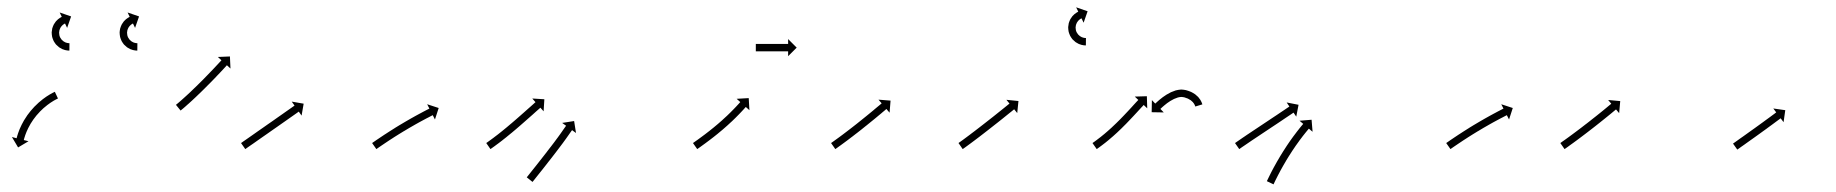

<svg xmlns="http://www.w3.org/2000/svg" viewBox="-20 -489 4972 520"><path d="M135.5 -221.6C136 -221.8 136.5 -222 137 -222.3L128.5 -240.4C128 -240.1 127.5 -239.9 126.9 -239.6C126.9 -239.6 126.9 -239.6 126.9 -239.6C126.9 -239.6 126.9 -239.6 126.9 -239.6C125.3 -238.8 123.8 -238.1 122.2 -237.3C122.2 -237.3 122.2 -237.3 122.2 -237.2C122.2 -237.2 122.1 -237.2 122.1 -237.2C119.7 -235.9 117.4 -234.6 115.1 -233.3C115.1 -233.3 115 -233.3 115 -233.3C114.9 -233.2 114.9 -233.2 114.9 -233.2C111.9 -231.4 108.9 -229.5 106 -227.6C106 -227.6 106 -227.6 105.9 -227.5C105.9 -227.5 105.8 -227.5 105.8 -227.5C102.4 -225.1 99 -222.7 95.7 -220.2C95.7 -220.2 95.6 -220.1 95.6 -220.1C95.5 -220.1 95.5 -220 95.5 -220C91.8 -217.1 88.2 -214.1 84.7 -211.1C84.7 -211.1 84.7 -211 84.6 -211C84.6 -211 84.5 -210.9 84.5 -210.9C80.8 -207.6 77.2 -204.1 73.7 -200.5C73.7 -200.5 73.7 -200.5 73.6 -200.5C73.6 -200.4 73.5 -200.4 73.5 -200.4C70 -196.6 66.5 -192.8 63.2 -188.8C63.2 -188.8 63.2 -188.8 63.1 -188.7C63.1 -188.7 63 -188.6 63 -188.6C59.8 -184.6 56.7 -180.5 53.6 -176.4C53.6 -176.4 53.6 -176.3 53.6 -176.2C53.5 -176.2 53.5 -176.1 53.5 -176.1C50.7 -172 48 -167.8 45.4 -163.6C45.4 -163.6 45.3 -163.5 45.3 -163.5C45.3 -163.4 45.2 -163.4 45.2 -163.4C42.9 -159.3 40.7 -155.3 38.6 -151.1C38.6 -151.1 38.5 -151.1 38.5 -151C38.5 -151 38.5 -150.9 38.5 -150.9C36.6 -147.2 34.9 -143.4 33.3 -139.6C33.3 -139.6 33.3 -139.5 33.2 -139.5C33.2 -139.4 33.2 -139.4 33.2 -139.4C31.9 -136.1 30.7 -132.8 29.5 -129.5C29.5 -129.5 29.5 -129.5 29.4 -129.4C29.4 -129.4 29.4 -129.3 29.4 -129.3C28.6 -126.8 27.7 -124.2 26.9 -121.6C26.9 -121.6 26.9 -121.6 26.9 -121.5C26.9 -121.5 26.9 -121.5 26.9 -121.5C26.4 -119.8 26 -118.1 25.5 -116.5C25.5 -116.5 25.5 -116.4 25.5 -116.4C25.5 -116.4 25.5 -116.4 25.5 -116.4C25.3 -115.8 25.2 -115.2 25 -114.6L12.3 -117.9L29 -89.7L57.2 -106.5L44.4 -109.7C44.6 -110.3 44.7 -110.8 44.9 -111.4C44.9 -111.4 44.9 -111.4 44.9 -111.4C44.8 -111.3 44.8 -111.3 44.8 -111.3C45.3 -112.9 45.7 -114.4 46.1 -116C46.1 -116 46.1 -115.9 46.1 -115.9C46.1 -115.9 46.1 -115.8 46.1 -115.8C46.8 -118.2 47.6 -120.6 48.4 -123C48.4 -123 48.4 -122.9 48.4 -122.9C48.3 -122.9 48.3 -122.8 48.3 -122.8C49.4 -125.9 50.6 -128.9 51.8 -131.9C51.8 -131.9 51.8 -131.9 51.7 -131.8C51.7 -131.8 51.7 -131.7 51.7 -131.7C53.2 -135.3 54.8 -138.8 56.5 -142.2C56.5 -142.2 56.4 -142.2 56.4 -142.1C56.4 -142.1 56.4 -142 56.4 -142C58.3 -145.9 60.4 -149.6 62.6 -153.4C62.6 -153.4 62.5 -153.3 62.5 -153.3C62.5 -153.2 62.4 -153.2 62.4 -153.2C64.8 -157.1 67.4 -161 70 -164.8C70 -164.8 69.9 -164.8 69.9 -164.7C69.9 -164.7 69.8 -164.6 69.8 -164.6C72.7 -168.5 75.6 -172.3 78.6 -176.1C78.6 -176.1 78.6 -176 78.5 -176C78.5 -175.9 78.4 -175.9 78.4 -175.9C81.6 -179.5 84.8 -183.1 88.1 -186.6C88.1 -186.6 88 -186.6 88 -186.5C87.9 -186.5 87.9 -186.5 87.9 -186.5C91.2 -189.8 94.6 -193 98 -196.2C98 -196.2 98 -196.1 97.9 -196.1C97.9 -196 97.8 -196 97.8 -196C101.1 -198.8 104.5 -201.6 107.9 -204.3C107.9 -204.3 107.8 -204.3 107.8 -204.3C107.7 -204.2 107.7 -204.2 107.7 -204.2C110.8 -206.5 113.9 -208.8 117.1 -211C117.1 -211 117.1 -211 117.1 -210.9C117 -210.9 117 -210.9 117 -210.9C119.7 -212.7 122.4 -214.4 125.2 -216.1C125.2 -216.1 125.2 -216 125.1 -216C125.1 -216 125 -216 125 -216C127.2 -217.2 129.3 -218.4 131.5 -219.6C131.5 -219.6 131.5 -219.5 131.4 -219.5C131.4 -219.5 131.4 -219.5 131.4 -219.5C132.8 -220.2 134.2 -220.9 135.6 -221.6C135.6 -221.6 135.6 -221.6 135.5 -221.6C135.5 -221.6 135.5 -221.6 135.5 -221.6Z M350.7 -352C351.1 -352 351.5 -352 351.9 -352L352.1 -372C351.7 -372 351.4 -372 351.1 -372C351.1 -372 351.1 -372 351.2 -372C351.2 -372 351.3 -372 351.3 -372C350.4 -372 349.5 -372.1 348.6 -372.2C348.6 -372.2 348.7 -372.2 348.8 -372.2C348.9 -372.2 349 -372.2 349 -372.2C347.6 -372.3 346.2 -372.6 344.9 -372.9C344.9 -372.9 345 -372.9 345.1 -372.8C345.3 -372.8 345.4 -372.8 345.4 -372.8C343.6 -373.3 341.9 -373.9 340.3 -374.5C340.3 -374.5 340.4 -374.5 340.6 -374.4C340.7 -374.4 340.8 -374.3 340.8 -374.3C338.9 -375.2 337.1 -376.3 335.3 -377.5C335.3 -377.5 335.4 -377.4 335.6 -377.3C335.7 -377.2 335.9 -377.1 335.9 -377.1C334 -378.5 332.2 -380.1 330.6 -381.9C330.6 -381.9 330.7 -381.7 330.9 -381.6C331 -381.4 331.1 -381.3 331.1 -381.3C329.5 -383.3 328.1 -385.4 326.9 -387.6C326.9 -387.6 326.9 -387.4 327 -387.2C327.1 -387 327.2 -386.9 327.2 -386.9C326.1 -389.2 325.2 -391.7 324.6 -394.3C324.6 -394.3 324.6 -394.1 324.7 -393.9C324.7 -393.7 324.8 -393.5 324.8 -393.5C324.3 -396 324 -398.6 324 -401.2C324 -401.2 324 -401 324 -400.8C324 -400.6 324 -400.4 324 -400.4C324.2 -402.9 324.5 -405.4 325.1 -407.9C325.1 -407.9 325.1 -407.7 325 -407.5C325 -407.3 324.9 -407.1 324.9 -407.1C325.6 -409.4 326.5 -411.6 327.6 -413.8C327.6 -413.8 327.5 -413.6 327.4 -413.5C327.3 -413.3 327.2 -413.1 327.2 -413.1C328.3 -415 329.5 -416.7 330.9 -418.4C330.9 -418.4 330.8 -418.3 330.7 -418.2C330.5 -418.1 330.4 -417.9 330.4 -417.9C331.7 -419.3 332.9 -420.5 334.3 -421.7C334.3 -421.7 334.2 -421.7 334.1 -421.6C334 -421.5 333.9 -421.4 333.9 -421.4C335 -422.3 336.1 -423.1 337.3 -423.9C337.3 -423.9 337.2 -423.8 337.1 -423.8C337 -423.7 337 -423.7 337 -423.7C337.7 -424.1 338.5 -424.6 339.3 -425C339.3 -425 339.3 -425 339.2 -424.9C339.2 -424.9 339.1 -424.9 339.1 -424.9C339.4 -425.1 339.8 -425.2 340.1 -425.4L345.8 -413.5L356.6 -444.5L325.6 -455.2L331.3 -443.4C331 -443.2 330.6 -443 330.2 -442.8C330.2 -442.8 330.2 -442.8 330.1 -442.8C330.1 -442.7 330 -442.7 330 -442.7C328.9 -442.1 327.8 -441.5 326.7 -440.8C326.7 -440.8 326.6 -440.8 326.5 -440.7C326.4 -440.7 326.4 -440.6 326.4 -440.6C324.7 -439.5 323.1 -438.4 321.5 -437.1C321.5 -437.1 321.4 -437 321.3 -437C321.2 -436.9 321.1 -436.8 321.1 -436.8C319.2 -435.1 317.4 -433.3 315.6 -431.4C315.6 -431.4 315.5 -431.2 315.4 -431.1C315.3 -431 315.2 -430.9 315.2 -430.9C313.3 -428.5 311.6 -426 310 -423.3C310 -423.3 309.9 -423.2 309.9 -423C309.8 -422.9 309.7 -422.7 309.7 -422.7C308.2 -419.7 306.9 -416.5 305.9 -413.2C305.9 -413.2 305.8 -413 305.7 -412.9C305.7 -412.7 305.6 -412.5 305.6 -412.5C304.8 -409 304.3 -405.4 304 -401.8C304 -401.8 304 -401.6 304 -401.4C304 -401.2 304 -401 304 -401C304.1 -397.3 304.4 -393.6 305.1 -389.9C305.1 -389.9 305.1 -389.7 305.2 -389.5C305.2 -389.3 305.2 -389.1 305.2 -389.1C306.2 -385.5 307.5 -381.9 309.1 -378.5C309.1 -378.5 309.1 -378.3 309.2 -378.2C309.3 -378 309.4 -377.8 309.4 -377.8C311.2 -374.6 313.3 -371.6 315.5 -368.7C315.5 -368.7 315.7 -368.6 315.8 -368.4C315.9 -368.3 316.1 -368.1 316.1 -368.1C318.4 -365.7 320.9 -363.4 323.6 -361.3C323.6 -361.3 323.8 -361.2 323.9 -361.1C324 -361 324.2 -360.8 324.2 -360.8C326.7 -359.2 329.4 -357.6 332.1 -356.3C332.1 -356.3 332.3 -356.2 332.4 -356.2C332.6 -356.1 332.7 -356 332.7 -356C335.1 -355.1 337.5 -354.2 340 -353.5C340 -353.5 340.1 -353.5 340.3 -353.4C340.4 -353.4 340.5 -353.4 340.5 -353.4C342.5 -353 344.4 -352.6 346.4 -352.3C346.4 -352.3 346.4 -352.3 346.5 -352.3C346.6 -352.3 346.7 -352.3 346.7 -352.3C348 -352.2 349.2 -352.1 350.5 -352C350.5 -352 350.5 -352 350.6 -352C350.6 -352 350.7 -352 350.7 -352ZM166.7 -352C167.1 -352 167.5 -352 167.9 -352L168.1 -372C167.7 -372 167.4 -372 167.1 -372C167.1 -372 167.1 -372 167.2 -372C167.2 -372 167.3 -372 167.3 -372C166.4 -372 165.5 -372.1 164.6 -372.2C164.6 -372.2 164.7 -372.2 164.8 -372.2C164.9 -372.2 165 -372.2 165 -372.2C163.6 -372.3 162.2 -372.6 160.9 -372.9C160.9 -372.9 161 -372.9 161.1 -372.8C161.3 -372.8 161.4 -372.8 161.4 -372.8C159.6 -373.3 157.9 -373.9 156.3 -374.5C156.3 -374.5 156.4 -374.5 156.6 -374.4C156.7 -374.4 156.8 -374.3 156.8 -374.3C154.9 -375.2 153.1 -376.3 151.3 -377.5C151.3 -377.5 151.4 -377.4 151.6 -377.3C151.7 -377.2 151.9 -377.1 151.9 -377.1C150 -378.5 148.2 -380.1 146.6 -381.9C146.6 -381.9 146.7 -381.7 146.9 -381.6C147 -381.4 147.1 -381.3 147.1 -381.3C145.5 -383.3 144.1 -385.4 142.9 -387.6C142.9 -387.6 142.9 -387.4 143 -387.2C143.1 -387 143.2 -386.9 143.2 -386.9C142.1 -389.2 141.2 -391.7 140.6 -394.3C140.6 -394.3 140.6 -394.1 140.7 -393.9C140.7 -393.7 140.8 -393.5 140.8 -393.5C140.3 -396 140 -398.6 140 -401.2C140 -401.2 140 -401 140 -400.8C140 -400.6 140 -400.4 140 -400.4C140.2 -402.9 140.5 -405.4 141.1 -407.9C141.1 -407.9 141.1 -407.7 141 -407.5C141 -407.3 140.9 -407.1 140.9 -407.1C141.6 -409.4 142.5 -411.6 143.6 -413.8C143.6 -413.8 143.5 -413.6 143.4 -413.5C143.3 -413.3 143.2 -413.1 143.2 -413.1C144.3 -415 145.5 -416.7 146.9 -418.4C146.9 -418.4 146.8 -418.3 146.7 -418.2C146.5 -418.1 146.4 -417.9 146.4 -417.9C147.7 -419.3 148.9 -420.5 150.3 -421.7C150.3 -421.7 150.2 -421.7 150.1 -421.6C150 -421.5 149.9 -421.4 149.9 -421.4C151 -422.3 152.1 -423.1 153.3 -423.9C153.3 -423.9 153.2 -423.8 153.1 -423.8C153 -423.7 153 -423.7 153 -423.7C153.7 -424.1 154.5 -424.6 155.3 -425C155.3 -425 155.3 -425 155.2 -424.9C155.2 -424.9 155.1 -424.9 155.1 -424.9C155.4 -425.1 155.8 -425.2 156.1 -425.4L161.8 -413.5L172.6 -444.5L141.6 -455.2L147.3 -443.4C147 -443.2 146.6 -443 146.2 -442.8C146.2 -442.8 146.2 -442.8 146.1 -442.8C146.1 -442.7 146 -442.7 146 -442.7C144.9 -442.1 143.8 -441.5 142.7 -440.8C142.7 -440.8 142.6 -440.8 142.5 -440.7C142.4 -440.7 142.4 -440.6 142.4 -440.6C140.7 -439.5 139.1 -438.4 137.5 -437.1C137.5 -437.1 137.4 -437 137.3 -437C137.2 -436.9 137.1 -436.8 137.1 -436.8C135.2 -435.1 133.4 -433.3 131.6 -431.4C131.6 -431.4 131.5 -431.2 131.4 -431.1C131.3 -431 131.2 -430.9 131.2 -430.9C129.3 -428.5 127.6 -426 126 -423.3C126 -423.3 125.9 -423.2 125.9 -423C125.8 -422.9 125.7 -422.7 125.7 -422.7C124.2 -419.7 122.9 -416.5 121.9 -413.2C121.9 -413.2 121.8 -413 121.7 -412.9C121.7 -412.7 121.6 -412.5 121.6 -412.5C120.8 -409 120.3 -405.4 120 -401.8C120 -401.8 120 -401.6 120 -401.4C120 -401.2 120 -401 120 -401C120.1 -397.3 120.4 -393.6 121.1 -389.9C121.1 -389.9 121.1 -389.7 121.2 -389.5C121.2 -389.3 121.2 -389.1 121.2 -389.1C122.2 -385.5 123.5 -381.9 125.1 -378.5C125.1 -378.5 125.1 -378.3 125.2 -378.2C125.3 -378 125.4 -377.8 125.4 -377.8C127.2 -374.6 129.3 -371.6 131.5 -368.7C131.5 -368.7 131.7 -368.6 131.8 -368.4C131.9 -368.3 132.1 -368.1 132.1 -368.1C134.4 -365.7 136.9 -363.4 139.6 -361.3C139.6 -361.3 139.8 -361.2 139.9 -361.1C140 -361 140.2 -360.8 140.2 -360.8C142.7 -359.2 145.4 -357.6 148.1 -356.3C148.1 -356.3 148.3 -356.2 148.4 -356.2C148.6 -356.1 148.7 -356 148.7 -356C151.1 -355.1 153.5 -354.2 156 -353.5C156 -353.5 156.1 -353.5 156.3 -353.4C156.4 -353.4 156.5 -353.4 156.5 -353.4C158.5 -353 160.4 -352.6 162.4 -352.3C162.4 -352.3 162.4 -352.3 162.5 -352.3C162.6 -352.3 162.7 -352.3 162.7 -352.3C164 -352.2 165.2 -352.1 166.5 -352C166.5 -352 166.5 -352 166.6 -352C166.6 -352 166.7 -352 166.7 -352Z M457.9 -206.2C457.5 -205.9 457 -205.5 456.5 -205.1L469.1 -189.6C469.6 -190 470.1 -190.4 470.6 -190.8L470.6 -190.8L470.6 -190.8C472 -192 473.4 -193.1 474.8 -194.3L474.9 -194.3L474.9 -194.3C477 -196.2 479.2 -198 481.4 -199.9L481.4 -199.9L481.4 -199.9C484.2 -202.3 487 -204.8 489.7 -207.3L489.8 -207.3L489.8 -207.3C493.1 -210.2 496.3 -213.2 499.6 -216.2L499.6 -216.2L499.6 -216.2C503.2 -219.6 506.8 -222.9 510.4 -226.3L510.4 -226.3L510.4 -226.3C514.2 -230 518 -233.6 521.8 -237.3L521.9 -237.3L521.9 -237.3C525.8 -241.1 529.7 -244.9 533.6 -248.8L533.6 -248.8L533.6 -248.8C537.4 -252.6 541.3 -256.5 545.1 -260.4L545.2 -260.4L545.2 -260.4C548.9 -264.2 552.6 -267.9 556.3 -271.7L556.3 -271.7L556.3 -271.7C559.7 -275.3 563.2 -278.9 566.6 -282.4L566.6 -282.4L566.6 -282.5C569.7 -285.7 572.7 -288.9 575.8 -292.1L575.8 -292.1L575.8 -292.1C578.3 -294.8 580.9 -297.6 583.5 -300.3L583.5 -300.3L583.5 -300.3C585.4 -302.5 587.4 -304.6 589.4 -306.7L589.4 -306.7L589.4 -306.7C590.6 -308.1 591.9 -309.4 593.1 -310.8C593.6 -311.3 594 -311.8 594.5 -312.3L604.2 -303.4L602.7 -336.1L570 -334.7L579.7 -325.8C579.3 -325.3 578.8 -324.8 578.4 -324.3C577.2 -323 575.9 -321.6 574.7 -320.3L574.7 -320.3L574.7 -320.3C572.7 -318.2 570.8 -316 568.8 -313.9L568.8 -314L568.8 -314C566.3 -311.2 563.8 -308.5 561.2 -305.8L561.2 -305.8L561.2 -305.8C558.2 -302.6 555.2 -299.4 552.1 -296.2L552.1 -296.3L552.1 -296.3C548.8 -292.7 545.3 -289.2 541.9 -285.7L541.9 -285.7L541.9 -285.7C538.3 -281.9 534.6 -278.2 530.9 -274.4L530.9 -274.4L531 -274.4C527.1 -270.6 523.3 -266.8 519.5 -263L519.5 -263L519.5 -263C515.7 -259.2 511.8 -255.4 507.9 -251.6L507.9 -251.6L507.9 -251.7C504.2 -248 500.4 -244.4 496.6 -240.8L496.7 -240.8L496.7 -240.8C493.1 -237.5 489.6 -234.2 486 -230.9L486 -230.9L486 -230.9C482.8 -228 479.6 -225.1 476.4 -222.2L476.4 -222.2L476.4 -222.2C473.7 -219.8 471 -217.4 468.3 -215L468.3 -215L468.3 -215C466.2 -213.2 464.1 -211.4 462 -209.6L462 -209.6L462 -209.6C460.6 -208.5 459.3 -207.4 457.9 -206.2L457.9 -206.2Z M634.5 -102.7C633.9 -102.4 633.4 -102 632.8 -101.6L644.3 -85.2C644.8 -85.6 645.4 -86 645.9 -86.3C647.4 -87.4 649 -88.5 650.5 -89.6C652.9 -91.2 655.3 -92.9 657.7 -94.6C660.8 -96.7 663.9 -98.9 667 -101C670.6 -103.6 674.3 -106.1 677.9 -108.7C682 -111.6 686.1 -114.4 690.2 -117.3C694.6 -120.3 698.9 -123.4 703.3 -126.4C707.8 -129.6 712.3 -132.7 716.8 -135.9C721.3 -139 725.8 -142.2 730.3 -145.3C734.7 -148.4 739.1 -151.5 743.4 -154.5C747.5 -157.4 751.6 -160.2 755.7 -163.1C759.3 -165.7 763 -168.2 766.6 -170.8C769.7 -173 772.8 -175.1 775.9 -177.3C778.3 -179 780.6 -180.7 783 -182.3C784.5 -183.4 786.1 -184.5 787.6 -185.6C788.1 -185.9 788.7 -186.3 789.2 -186.7L796.8 -175.9L802.4 -208.2L770.1 -213.8L777.7 -203.1C777.2 -202.7 776.6 -202.3 776.1 -201.9C774.5 -200.8 773 -199.8 771.5 -198.7C769.1 -197 766.7 -195.3 764.4 -193.7C761.3 -191.5 758.2 -189.3 755.1 -187.2C751.5 -184.6 747.8 -182 744.2 -179.5C740.1 -176.6 736 -173.8 731.9 -170.9C727.6 -167.8 723.2 -164.8 718.9 -161.7C714.4 -158.6 709.9 -155.4 705.3 -152.3C700.8 -149.1 696.3 -146 691.8 -142.8C687.5 -139.8 683.1 -136.7 678.7 -133.7C674.6 -130.8 670.6 -128 666.5 -125.1C662.8 -122.5 659.2 -120 655.5 -117.4C652.4 -115.3 649.3 -113.1 646.2 -110.9C643.8 -109.3 641.4 -107.6 639.1 -106C637.5 -104.9 636 -103.8 634.5 -102.7Z M989.5 -102.8C988.9 -102.4 988.4 -102 987.8 -101.6L999.3 -85.2C999.8 -85.6 1000.4 -86 1000.9 -86.3C1002.5 -87.4 1004 -88.5 1005.6 -89.6L1005.6 -89.6L1005.6 -89.6C1008 -91.2 1010.4 -92.9 1012.8 -94.5L1012.8 -94.5L1012.8 -94.5C1016 -96.7 1019.1 -98.8 1022.3 -100.9L1022.3 -100.9L1022.3 -100.9C1026 -103.4 1029.8 -105.9 1033.5 -108.4L1033.5 -108.4L1033.5 -108.4C1037.7 -111.1 1041.9 -113.9 1046.2 -116.6L1046.2 -116.6L1046.1 -116.6C1050.7 -119.4 1055.2 -122.3 1059.8 -125.2L1059.8 -125.2L1059.8 -125.2C1064.5 -128.1 1069.2 -131 1074 -133.9L1074 -133.9L1074 -133.8C1078.7 -136.7 1083.5 -139.6 1088.3 -142.4L1088.3 -142.4L1088.3 -142.4C1092.9 -145.1 1097.6 -147.8 1102.3 -150.4L1102.3 -150.4L1102.2 -150.4C1106.6 -152.9 1111 -155.3 1115.4 -157.8L1115.4 -157.8L1115.4 -157.8C1119.4 -159.9 1123.3 -162.1 1127.3 -164.2L1127.3 -164.2L1127.3 -164.2C1130.6 -166 1134 -167.8 1137.4 -169.6L1137.4 -169.5L1137.4 -169.5C1140 -170.9 1142.6 -172.3 1145.2 -173.6L1145.2 -173.6L1145.2 -173.6C1146.9 -174.5 1148.5 -175.3 1150.2 -176.2C1150.8 -176.5 1151.4 -176.8 1152 -177.1L1158 -165.4L1168.1 -196.5L1136.9 -206.7L1142.9 -194.9C1142.3 -194.6 1141.7 -194.3 1141.1 -194C1139.4 -193.1 1137.7 -192.3 1136 -191.4L1136 -191.4L1136 -191.4C1133.4 -190 1130.7 -188.6 1128.1 -187.3L1128.1 -187.3L1128.1 -187.3C1124.7 -185.5 1121.3 -183.7 1117.9 -181.8L1117.9 -181.8L1117.8 -181.8C1113.8 -179.7 1109.8 -177.5 1105.8 -175.3L1105.8 -175.3L1105.8 -175.3C1101.3 -172.8 1096.9 -170.3 1092.4 -167.8L1092.4 -167.8L1092.4 -167.8C1087.6 -165.1 1082.9 -162.4 1078.2 -159.6L1078.2 -159.6L1078.2 -159.6C1073.3 -156.8 1068.5 -153.9 1063.7 -151L1063.6 -151L1063.6 -151C1058.8 -148.1 1054 -145.1 1049.2 -142.2L1049.2 -142.1L1049.2 -142.1C1044.6 -139.3 1040 -136.3 1035.4 -133.4L1035.4 -133.4L1035.4 -133.4C1031.1 -130.7 1026.8 -127.9 1022.6 -125.1L1022.5 -125.1L1022.5 -125.1C1018.7 -122.6 1014.9 -120.1 1011.1 -117.5L1011.1 -117.5L1011.1 -117.5C1007.9 -115.4 1004.7 -113.2 1001.6 -111.1L1001.6 -111.1L1001.5 -111.1C999.1 -109.4 996.7 -107.7 994.2 -106L994.2 -106L994.2 -106C992.6 -104.9 991.1 -103.9 989.5 -102.8Z M1298.5 -102.7C1298 -102.4 1297.4 -102 1296.9 -101.7L1308.3 -85.2C1308.8 -85.6 1309.4 -86 1309.9 -86.3L1309.9 -86.3L1309.9 -86.3C1311.4 -87.4 1312.9 -88.4 1314.4 -89.5L1314.4 -89.5L1314.4 -89.5C1316.8 -91.2 1319.1 -92.9 1321.4 -94.5L1321.4 -94.5L1321.4 -94.6C1324.4 -96.8 1327.4 -99 1330.4 -101.2C1330.4 -101.2 1330.4 -101.2 1330.4 -101.2C1330.4 -101.2 1330.4 -101.2 1330.4 -101.2C1333.9 -103.9 1337.4 -106.5 1340.9 -109.2C1340.9 -109.2 1340.9 -109.2 1340.9 -109.3C1340.9 -109.3 1340.9 -109.3 1340.9 -109.3C1344.8 -112.3 1348.6 -115.4 1352.5 -118.4L1352.5 -118.4L1352.5 -118.5C1356.6 -121.8 1360.7 -125.1 1364.7 -128.5L1364.7 -128.5L1364.8 -128.5C1368.9 -132 1373.1 -135.5 1377.3 -139L1377.3 -139L1377.3 -139C1381.4 -142.6 1385.6 -146.1 1389.7 -149.7L1389.7 -149.7L1389.7 -149.7C1393.7 -153.2 1397.7 -156.7 1401.7 -160.2L1401.7 -160.2L1401.7 -160.2C1405.4 -163.5 1409.2 -166.8 1412.9 -170.1C1416.2 -173 1419.6 -176 1422.9 -178.9C1425.7 -181.5 1428.5 -184 1431.3 -186.5C1433.5 -188.4 1435.7 -190.4 1437.9 -192.3C1439.3 -193.5 1440.7 -194.8 1442.1 -196C1442.6 -196.5 1443.1 -196.9 1443.6 -197.3L1452.3 -187.5L1454.3 -220.2L1421.6 -222.2L1430.3 -212.3C1429.8 -211.9 1429.3 -211.4 1428.8 -211C1427.4 -209.8 1426 -208.5 1424.6 -207.2C1422.4 -205.3 1420.2 -203.4 1418.1 -201.4C1415.2 -198.9 1412.4 -196.4 1409.6 -193.9C1406.3 -190.9 1402.9 -188 1399.6 -185C1395.9 -181.7 1392.2 -178.5 1388.5 -175.2L1388.5 -175.2L1388.5 -175.2C1384.6 -171.7 1380.6 -168.3 1376.6 -164.8L1376.6 -164.8L1376.6 -164.8C1372.5 -161.3 1368.4 -157.8 1364.3 -154.2L1364.3 -154.3L1364.3 -154.3C1360.2 -150.8 1356.1 -147.3 1352 -143.9L1352 -143.9L1352 -143.9C1348 -140.6 1343.9 -137.3 1339.9 -134L1339.9 -134L1339.9 -134C1336.2 -131 1332.4 -128 1328.6 -125C1328.6 -125 1328.6 -125 1328.6 -125C1328.6 -125 1328.6 -125 1328.6 -125C1325.2 -122.4 1321.8 -119.8 1318.3 -117.2C1318.3 -117.2 1318.3 -117.2 1318.3 -117.2C1318.3 -117.2 1318.4 -117.2 1318.4 -117.2C1315.4 -115 1312.5 -112.8 1309.6 -110.7L1309.6 -110.7L1309.6 -110.7C1307.4 -109.1 1305.1 -107.4 1302.8 -105.8L1302.8 -105.8L1302.9 -105.8C1301.4 -104.8 1299.9 -103.8 1298.5 -102.7L1298.5 -102.7ZM1407.9 -10.3C1407.5 -9.8 1407 -9.3 1406.6 -8.8L1422.2 3.7C1422.6 3.2 1423 2.7 1423.5 2.2C1424.6 0.7 1425.8 -0.7 1427 -2.2C1428.8 -4.5 1430.6 -6.7 1432.4 -9C1434.8 -11.9 1437.1 -14.9 1439.4 -17.8C1442.2 -21.3 1445 -24.8 1447.8 -28.3C1450.8 -32.2 1453.9 -36.1 1457 -40L1457 -40L1457 -40C1460.3 -44.2 1463.6 -48.4 1466.8 -52.6L1466.9 -52.6L1466.9 -52.6C1470.2 -56.9 1473.6 -61.2 1477 -65.6L1477 -65.6L1477 -65.6C1480.3 -69.9 1483.7 -74.2 1487 -78.6L1487 -78.6L1487 -78.6C1490.2 -82.8 1493.4 -87 1496.6 -91.3L1496.6 -91.3L1496.6 -91.3C1499.6 -95.2 1502.6 -99.2 1505.5 -103.1L1505.5 -103.2L1505.5 -103.2C1508.1 -106.7 1510.7 -110.3 1513.3 -113.9C1513.3 -113.9 1513.3 -113.9 1513.3 -113.9C1513.3 -113.9 1513.3 -113.9 1513.3 -113.9C1515.5 -116.9 1517.6 -120 1519.7 -123L1519.7 -123L1519.7 -123C1521.4 -125.4 1523.1 -127.9 1524.8 -130.3L1524.8 -130.3L1524.8 -130.3C1525.9 -131.8 1527 -133.4 1528.1 -134.9L1528.1 -134.9L1528.1 -134.9C1528.5 -135.5 1528.9 -136 1529.3 -136.6L1540 -128.8L1534.9 -161.2L1502.5 -156.1L1513.2 -148.4C1512.8 -147.8 1512.3 -147.3 1511.9 -146.7L1511.9 -146.7L1511.9 -146.7C1510.8 -145.1 1509.6 -143.5 1508.5 -141.9L1508.5 -141.9L1508.5 -141.9C1506.7 -139.4 1505 -136.9 1503.2 -134.4L1503.2 -134.4L1503.2 -134.3C1501.2 -131.4 1499.1 -128.4 1497 -125.5C1497 -125.5 1497 -125.5 1497 -125.5C1497 -125.5 1497 -125.5 1497 -125.5C1494.5 -122 1492 -118.5 1489.4 -115L1489.4 -115L1489.4 -115.1C1486.5 -111.1 1483.6 -107.2 1480.7 -103.3L1480.7 -103.3L1480.7 -103.3C1477.5 -99.1 1474.3 -94.9 1471.1 -90.7L1471.1 -90.8L1471.1 -90.8C1467.8 -86.4 1464.5 -82.1 1461.1 -77.8L1461.1 -77.8L1461.2 -77.8C1457.8 -73.5 1454.4 -69.2 1451.1 -64.9L1451.1 -64.9L1451.1 -64.9C1447.8 -60.7 1444.6 -56.5 1441.3 -52.4L1441.3 -52.4L1441.3 -52.4C1438.2 -48.5 1435.2 -44.6 1432.1 -40.7C1429.3 -37.2 1426.6 -33.8 1423.8 -30.3C1421.5 -27.3 1419.1 -24.4 1416.8 -21.5C1415 -19.2 1413.2 -16.9 1411.4 -14.7C1410.2 -13.2 1409 -11.8 1407.9 -10.3Z M1858.4 -102.7C1857.9 -102.3 1857.4 -102 1856.8 -101.6L1868.3 -85.2C1868.8 -85.6 1869.4 -86 1869.9 -86.3L1869.9 -86.3L1869.9 -86.3C1871.4 -87.4 1872.9 -88.5 1874.4 -89.5L1874.4 -89.5L1874.5 -89.5C1876.8 -91.2 1879.1 -92.9 1881.5 -94.6L1881.5 -94.6L1881.5 -94.6C1884.5 -96.7 1887.5 -98.9 1890.5 -101.1L1890.6 -101.2L1890.6 -101.2C1894.1 -103.8 1897.6 -106.4 1901.2 -109.1C1901.2 -109.1 1901.2 -109.1 1901.2 -109.1C1901.2 -109.1 1901.2 -109.1 1901.2 -109.1C1905.1 -112.1 1909 -115.1 1912.9 -118.1C1912.9 -118.1 1912.9 -118.1 1912.9 -118.1C1912.9 -118.1 1912.9 -118.1 1912.9 -118.1C1917 -121.4 1921.1 -124.6 1925.2 -127.9C1925.2 -127.9 1925.2 -128 1925.2 -128C1925.2 -128 1925.2 -128 1925.2 -128C1929.4 -131.4 1933.6 -134.9 1937.7 -138.4C1937.7 -138.4 1937.7 -138.4 1937.7 -138.4C1937.7 -138.4 1937.7 -138.4 1937.7 -138.4C1941.8 -142 1945.9 -145.5 1949.9 -149.1C1949.9 -149.1 1949.9 -149.1 1949.9 -149.1C1950 -149.1 1950 -149.2 1950 -149.2C1953.8 -152.7 1957.7 -156.2 1961.5 -159.8C1961.5 -159.8 1961.5 -159.8 1961.5 -159.8C1961.5 -159.8 1961.6 -159.8 1961.6 -159.8C1965.1 -163.2 1968.6 -166.6 1972.1 -170C1972.1 -170 1972.1 -170 1972.1 -170C1972.1 -170 1972.1 -170 1972.1 -170C1975.2 -173.1 1978.3 -176.2 1981.4 -179.4C1981.4 -179.4 1981.4 -179.4 1981.4 -179.4C1981.4 -179.4 1981.4 -179.4 1981.4 -179.4C1984 -182.1 1986.5 -184.8 1989 -187.4L1989.1 -187.5L1989.1 -187.5C1991 -189.6 1992.9 -191.7 1994.9 -193.8L1994.9 -193.8L1994.9 -193.8C1996.1 -195.2 1997.4 -196.5 1998.6 -197.9L1998.6 -197.9L1998.6 -197.9C1999 -198.4 1999.4 -198.9 1999.9 -199.3L2009.7 -190.6L2007.8 -223.3L1975.1 -221.4L1984.9 -212.6C1984.5 -212.2 1984.1 -211.7 1983.7 -211.2L1983.7 -211.2L1983.7 -211.2C1982.5 -209.9 1981.3 -208.6 1980.1 -207.2L1980.1 -207.2L1980.1 -207.2C1978.2 -205.2 1976.3 -203.1 1974.4 -201.1L1974.4 -201.1L1974.5 -201.1C1972 -198.5 1969.5 -195.9 1967 -193.3C1967 -193.3 1967 -193.3 1967 -193.3C1967 -193.3 1967 -193.3 1967 -193.3C1964.1 -190.3 1961 -187.2 1958 -184.2C1958 -184.2 1958 -184.2 1958 -184.2C1958.1 -184.3 1958.1 -184.3 1958.1 -184.3C1954.7 -180.9 1951.2 -177.6 1947.8 -174.3C1947.8 -174.3 1947.8 -174.3 1947.8 -174.3C1947.8 -174.4 1947.8 -174.4 1947.8 -174.4C1944.1 -170.9 1940.3 -167.4 1936.5 -164C1936.5 -164 1936.6 -164 1936.6 -164C1936.6 -164 1936.6 -164 1936.6 -164C1932.7 -160.5 1928.7 -157 1924.7 -153.6C1924.7 -153.6 1924.7 -153.6 1924.7 -153.6C1924.7 -153.6 1924.7 -153.6 1924.7 -153.6C1920.7 -150.2 1916.6 -146.8 1912.5 -143.4C1912.5 -143.4 1912.5 -143.4 1912.6 -143.5C1912.6 -143.5 1912.6 -143.5 1912.6 -143.5C1908.6 -140.2 1904.6 -137 1900.5 -133.8C1900.5 -133.8 1900.5 -133.8 1900.6 -133.8C1900.6 -133.8 1900.6 -133.9 1900.6 -133.9C1896.8 -130.9 1892.9 -127.9 1889.1 -125C1889.1 -125 1889.1 -125 1889.1 -125C1889.1 -125 1889.1 -125 1889.1 -125C1885.7 -122.4 1882.2 -119.8 1878.7 -117.3L1878.7 -117.3L1878.7 -117.3C1875.8 -115.1 1872.8 -112.9 1869.8 -110.8L1869.8 -110.8L1869.8 -110.8C1867.5 -109.2 1865.2 -107.5 1862.9 -105.9L1862.9 -105.9L1862.9 -105.9C1861.4 -104.8 1859.9 -103.8 1858.4 -102.7L1858.4 -102.7ZM2028 -370C2027.7 -370 2027.3 -370 2027 -370V-350C2027.3 -350 2027.7 -350 2028 -350C2028.9 -350 2029.8 -350 2030.8 -350C2032.2 -350 2033.6 -350 2035.1 -350C2036.9 -350 2038.8 -350 2040.7 -350C2042.9 -350 2045.1 -350 2047.3 -350C2049.8 -350 2052.2 -350 2054.7 -350C2057.3 -350 2060 -350 2062.6 -350C2065.3 -350 2068 -350 2070.7 -350C2073.5 -350 2076.2 -350 2078.9 -350C2081.5 -350 2084.2 -350 2086.8 -350C2089.3 -350 2091.7 -350 2094.2 -350C2096.4 -350 2098.6 -350 2100.8 -350C2102.7 -350 2104.6 -350 2106.4 -350C2107.9 -350 2109.3 -350 2110.7 -350C2111.7 -350 2112.6 -350 2113.5 -350C2113.8 -350 2114.2 -350 2114.5 -350V-336.8L2137.7 -360L2114.5 -383.2V-370C2114.2 -370 2113.8 -370 2113.5 -370C2112.6 -370 2111.7 -370 2110.7 -370C2109.3 -370 2107.9 -370 2106.4 -370C2104.6 -370 2102.7 -370 2100.8 -370C2098.6 -370 2096.4 -370 2094.2 -370C2091.7 -370 2089.3 -370 2086.8 -370C2084.2 -370 2081.5 -370 2078.9 -370C2076.2 -370 2073.5 -370 2070.7 -370C2068 -370 2065.3 -370 2062.6 -370C2060 -370 2057.3 -370 2054.7 -370C2052.2 -370 2049.8 -370 2047.3 -370C2045.1 -370 2042.9 -370 2040.7 -370C2038.8 -370 2036.9 -370 2035.1 -370C2033.6 -370 2032.2 -370 2030.8 -370C2029.8 -370 2028.9 -370 2028 -370Z M2232.4 -102.7C2231.8 -102.3 2231.3 -101.9 2230.8 -101.6L2242.3 -85.2C2242.8 -85.6 2243.3 -85.9 2243.9 -86.3L2243.9 -86.3L2243.9 -86.3C2245.4 -87.4 2246.9 -88.5 2248.4 -89.5L2248.4 -89.5L2248.4 -89.5C2250.8 -91.2 2253.1 -92.9 2255.4 -94.6L2255.4 -94.6L2255.5 -94.6C2258.5 -96.8 2261.5 -99 2264.5 -101.2L2264.5 -101.2L2264.5 -101.2C2268.1 -103.8 2271.7 -106.5 2275.2 -109.1L2275.2 -109.1L2275.2 -109.1C2279.2 -112.1 2283.1 -115.1 2287 -118.1L2287.1 -118.1L2287.1 -118.1C2291.3 -121.3 2295.5 -124.6 2299.6 -127.8L2299.7 -127.8L2299.7 -127.8C2304 -131.2 2308.3 -134.5 2312.6 -137.9L2312.6 -137.9L2312.6 -137.9C2316.9 -141.3 2321.2 -144.8 2325.4 -148.2L2325.4 -148.2L2325.5 -148.2C2329.6 -151.5 2333.7 -154.8 2337.8 -158.2L2337.8 -158.2L2337.8 -158.2C2341.7 -161.3 2345.5 -164.5 2349.4 -167.6L2349.4 -167.6L2349.4 -167.6C2352.8 -170.4 2356.2 -173.3 2359.6 -176.1L2359.6 -176.1L2359.6 -176.1C2362.5 -178.5 2365.4 -180.9 2368.3 -183.3L2368.3 -183.3L2368.3 -183.4C2370.5 -185.2 2372.7 -187.1 2375 -189C2376.4 -190.2 2377.8 -191.4 2379.2 -192.6C2379.7 -193 2380.2 -193.4 2380.7 -193.8L2389.3 -183.8L2391.9 -216.5L2359.3 -219.1L2367.8 -209.1C2367.3 -208.7 2366.8 -208.2 2366.3 -207.8C2364.9 -206.6 2363.5 -205.4 2362.1 -204.2C2359.8 -202.4 2357.6 -200.5 2355.4 -198.7L2355.4 -198.7L2355.4 -198.7C2352.6 -196.3 2349.7 -193.9 2346.8 -191.5L2346.9 -191.5L2346.9 -191.5C2343.5 -188.7 2340.1 -185.9 2336.6 -183L2336.6 -183.1L2336.7 -183.1C2332.8 -179.9 2329 -176.8 2325.2 -173.7L2325.2 -173.7L2325.2 -173.7C2321.1 -170.4 2317 -167.1 2312.9 -163.8L2312.9 -163.8L2312.9 -163.8C2308.7 -160.4 2304.4 -157 2300.2 -153.6L2300.2 -153.6L2300.2 -153.6C2295.9 -150.3 2291.7 -146.9 2287.4 -143.6L2287.4 -143.6L2287.4 -143.6C2283.2 -140.4 2279.1 -137.2 2274.9 -134L2274.9 -134L2274.9 -134C2271 -131 2267.1 -128.1 2263.2 -125.1L2263.2 -125.1L2263.2 -125.1C2259.7 -122.5 2256.2 -119.9 2252.7 -117.3L2252.7 -117.3L2252.7 -117.3C2249.7 -115.1 2246.7 -112.9 2243.7 -110.8L2243.7 -110.8L2243.7 -110.8C2241.4 -109.1 2239.1 -107.5 2236.8 -105.8L2236.8 -105.8L2236.8 -105.8C2235.3 -104.8 2233.9 -103.7 2232.4 -102.7L2232.4 -102.7Z M2577.5 -102.7C2577 -102.4 2576.4 -102 2575.9 -101.7L2587.3 -85.2C2587.9 -85.6 2588.4 -86 2588.9 -86.3L2588.9 -86.3L2588.9 -86.3C2590.4 -87.4 2591.9 -88.4 2593.4 -89.5L2593.4 -89.5L2593.4 -89.5C2595.7 -91.2 2598.1 -92.9 2600.4 -94.6L2600.4 -94.6L2600.4 -94.6C2603.4 -96.8 2606.4 -99 2609.4 -101.2L2609.4 -101.2L2609.4 -101.2C2613 -103.9 2616.5 -106.6 2620.1 -109.2L2620.1 -109.2L2620.1 -109.2C2624.1 -112.2 2628 -115.2 2632 -118.2L2632 -118.2L2632 -118.2C2636.2 -121.5 2640.4 -124.7 2644.6 -127.9L2644.6 -127.9L2644.6 -127.9C2649 -131.3 2653.3 -134.7 2657.6 -138L2657.6 -138L2657.6 -138C2661.9 -141.4 2666.3 -144.8 2670.6 -148.2L2670.6 -148.2L2670.6 -148.2C2674.8 -151.5 2678.9 -154.7 2683.1 -158L2683.1 -158L2683.1 -158C2687 -161.1 2690.9 -164.2 2694.8 -167.3L2694.8 -167.3L2694.8 -167.3C2698.3 -170.1 2701.7 -172.9 2705.2 -175.7L2705.2 -175.7L2705.2 -175.7C2708.2 -178 2711.1 -180.4 2714 -182.8C2716.3 -184.6 2718.5 -186.4 2720.8 -188.2C2722.2 -189.4 2723.7 -190.6 2725.1 -191.8C2725.6 -192.2 2726.1 -192.6 2726.7 -193L2735 -182.8L2738.3 -215.4L2705.7 -218.7L2714 -208.5C2713.5 -208.1 2713 -207.7 2712.5 -207.3C2711 -206.1 2709.6 -204.9 2708.2 -203.8C2705.9 -201.9 2703.7 -200.1 2701.4 -198.3C2698.5 -196 2695.6 -193.6 2692.7 -191.3L2692.7 -191.3L2692.7 -191.3C2689.2 -188.5 2685.8 -185.7 2682.3 -183L2682.3 -183L2682.3 -183C2678.4 -179.9 2674.6 -176.8 2670.7 -173.7L2670.7 -173.7L2670.7 -173.7C2666.5 -170.4 2662.4 -167.2 2658.2 -163.9L2658.2 -163.9L2658.2 -163.9C2653.9 -160.5 2649.6 -157.2 2645.3 -153.8L2645.3 -153.8L2645.3 -153.8C2641 -150.5 2636.7 -147.1 2632.4 -143.8L2632.4 -143.8L2632.4 -143.8C2628.2 -140.6 2624 -137.3 2619.8 -134.1L2619.8 -134.1L2619.8 -134.1C2615.9 -131.2 2612 -128.2 2608 -125.2L2608.1 -125.2L2608.1 -125.2C2604.5 -122.6 2601 -119.9 2597.5 -117.3L2597.5 -117.3L2597.5 -117.3C2594.5 -115.1 2591.6 -112.9 2588.6 -110.7L2588.6 -110.7L2588.6 -110.7C2586.3 -109.1 2584 -107.4 2581.8 -105.8L2581.8 -105.8L2581.8 -105.8C2580.3 -104.8 2578.9 -103.7 2577.4 -102.7L2577.5 -102.7ZM2919.7 -366C2920.1 -366 2920.5 -366 2920.9 -366L2921.1 -386C2920.7 -386 2920.4 -386 2920.1 -386C2920.1 -386 2920.1 -386 2920.2 -386C2920.2 -386 2920.3 -386 2920.3 -386C2919.4 -386 2918.5 -386.1 2917.6 -386.2C2917.6 -386.2 2917.7 -386.2 2917.8 -386.2C2917.9 -386.2 2918 -386.2 2918 -386.2C2916.6 -386.3 2915.2 -386.6 2913.9 -386.9C2913.9 -386.9 2914 -386.9 2914.1 -386.8C2914.3 -386.8 2914.4 -386.8 2914.4 -386.8C2912.6 -387.3 2910.9 -387.9 2909.3 -388.5C2909.3 -388.5 2909.4 -388.5 2909.6 -388.4C2909.7 -388.4 2909.8 -388.3 2909.8 -388.3C2907.9 -389.2 2906.1 -390.3 2904.3 -391.5C2904.3 -391.5 2904.4 -391.4 2904.6 -391.3C2904.7 -391.2 2904.9 -391.1 2904.9 -391.1C2903 -392.5 2901.2 -394.1 2899.6 -395.9C2899.6 -395.9 2899.7 -395.7 2899.9 -395.6C2900 -395.4 2900.1 -395.3 2900.1 -395.3C2898.5 -397.3 2897.1 -399.4 2895.9 -401.6C2895.9 -401.6 2895.9 -401.4 2896 -401.2C2896.1 -401 2896.2 -400.9 2896.2 -400.9C2895.1 -403.2 2894.2 -405.7 2893.6 -408.3C2893.6 -408.3 2893.6 -408.1 2893.7 -407.9C2893.7 -407.7 2893.8 -407.5 2893.8 -407.5C2893.3 -410 2893 -412.6 2893 -415.2C2893 -415.2 2893 -415 2893 -414.8C2893 -414.6 2893 -414.4 2893 -414.4C2893.2 -416.9 2893.5 -419.4 2894.1 -421.9C2894.1 -421.9 2894.1 -421.7 2894 -421.5C2894 -421.3 2893.9 -421.1 2893.9 -421.1C2894.6 -423.4 2895.5 -425.6 2896.6 -427.8C2896.6 -427.8 2896.5 -427.6 2896.4 -427.5C2896.3 -427.3 2896.2 -427.1 2896.2 -427.1C2897.3 -429 2898.5 -430.7 2899.9 -432.4C2899.9 -432.4 2899.8 -432.3 2899.7 -432.2C2899.5 -432.1 2899.4 -431.9 2899.4 -431.9C2900.7 -433.3 2901.9 -434.5 2903.3 -435.7C2903.3 -435.7 2903.2 -435.7 2903.1 -435.6C2903 -435.5 2902.9 -435.4 2902.9 -435.4C2904 -436.3 2905.1 -437.1 2906.3 -437.9C2906.3 -437.9 2906.2 -437.8 2906.1 -437.8C2906 -437.7 2906 -437.7 2906 -437.7C2906.7 -438.1 2907.5 -438.6 2908.3 -439C2908.3 -439 2908.3 -439 2908.2 -438.9C2908.2 -438.9 2908.1 -438.9 2908.1 -438.9C2908.4 -439.1 2908.8 -439.2 2909.1 -439.4L2914.8 -427.5L2925.6 -458.5L2894.6 -469.2L2900.3 -457.4C2900 -457.2 2899.6 -457 2899.2 -456.8C2899.2 -456.8 2899.2 -456.8 2899.1 -456.8C2899.1 -456.7 2899 -456.7 2899 -456.7C2897.9 -456.1 2896.8 -455.5 2895.7 -454.8C2895.7 -454.8 2895.6 -454.8 2895.5 -454.7C2895.4 -454.7 2895.4 -454.6 2895.4 -454.6C2893.7 -453.5 2892.1 -452.4 2890.5 -451.1C2890.5 -451.1 2890.4 -451 2890.3 -451C2890.2 -450.9 2890.1 -450.8 2890.1 -450.8C2888.2 -449.1 2886.4 -447.3 2884.6 -445.4C2884.6 -445.4 2884.5 -445.2 2884.4 -445.1C2884.3 -445 2884.2 -444.9 2884.2 -444.9C2882.3 -442.5 2880.6 -440 2879 -437.3C2879 -437.3 2878.9 -437.2 2878.9 -437C2878.8 -436.9 2878.7 -436.7 2878.7 -436.7C2877.2 -433.7 2875.9 -430.5 2874.9 -427.2C2874.9 -427.2 2874.8 -427 2874.7 -426.9C2874.7 -426.7 2874.6 -426.5 2874.6 -426.5C2873.8 -423 2873.3 -419.4 2873 -415.8C2873 -415.8 2873 -415.6 2873 -415.4C2873 -415.2 2873 -415 2873 -415C2873.1 -411.3 2873.4 -407.6 2874.1 -403.9C2874.1 -403.9 2874.1 -403.7 2874.2 -403.5C2874.2 -403.3 2874.2 -403.1 2874.2 -403.1C2875.2 -399.5 2876.5 -395.9 2878.1 -392.5C2878.1 -392.5 2878.1 -392.3 2878.2 -392.2C2878.3 -392 2878.4 -391.8 2878.4 -391.8C2880.2 -388.6 2882.3 -385.6 2884.5 -382.7C2884.5 -382.7 2884.7 -382.6 2884.8 -382.4C2884.9 -382.3 2885.1 -382.1 2885.1 -382.1C2887.4 -379.7 2889.9 -377.4 2892.6 -375.3C2892.6 -375.3 2892.8 -375.2 2892.9 -375.1C2893 -375 2893.2 -374.8 2893.2 -374.8C2895.7 -373.2 2898.4 -371.6 2901.1 -370.3C2901.1 -370.3 2901.3 -370.2 2901.4 -370.2C2901.6 -370.1 2901.7 -370 2901.7 -370C2904.1 -369.1 2906.5 -368.2 2909 -367.5C2909 -367.5 2909.1 -367.5 2909.3 -367.4C2909.4 -367.4 2909.5 -367.4 2909.5 -367.4C2911.5 -367 2913.4 -366.6 2915.4 -366.3C2915.4 -366.3 2915.4 -366.3 2915.5 -366.3C2915.6 -366.3 2915.7 -366.3 2915.7 -366.3C2917 -366.2 2918.2 -366.1 2919.5 -366C2919.5 -366 2919.5 -366 2919.6 -366C2919.6 -366 2919.7 -366 2919.7 -366Z M2940.4 -102.7C2939.9 -102.3 2939.3 -102 2938.8 -101.6L2950.3 -85.2C2950.8 -85.6 2951.3 -85.9 2951.9 -86.3L2951.9 -86.3L2951.9 -86.3C2953.4 -87.4 2954.9 -88.4 2956.3 -89.5C2956.3 -89.5 2956.3 -89.5 2956.4 -89.5C2956.4 -89.5 2956.4 -89.5 2956.4 -89.5C2958.7 -91.2 2960.9 -92.9 2963.2 -94.6C2963.2 -94.6 2963.2 -94.6 2963.2 -94.6C2963.3 -94.6 2963.3 -94.6 2963.3 -94.6C2966.2 -96.8 2969.1 -99 2972 -101.3C2972 -101.3 2972 -101.3 2972 -101.3C2972.1 -101.3 2972.1 -101.3 2972.1 -101.3C2975.5 -104 2978.9 -106.8 2982.2 -109.5C2982.2 -109.5 2982.3 -109.6 2982.3 -109.6C2982.3 -109.6 2982.3 -109.6 2982.3 -109.6C2986 -112.7 2989.7 -115.9 2993.4 -119.1C2993.4 -119.1 2993.4 -119.1 2993.4 -119.1C2993.5 -119.1 2993.5 -119.1 2993.5 -119.1C2997.4 -122.6 3001.2 -126.1 3005.1 -129.6C3005.1 -129.6 3005.1 -129.6 3005.1 -129.6C3005.1 -129.6 3005.1 -129.6 3005.1 -129.6C3009.1 -133.3 3013 -137 3016.9 -140.8C3016.9 -140.8 3016.9 -140.8 3016.9 -140.8C3016.9 -140.8 3016.9 -140.8 3016.9 -140.8C3020.8 -144.6 3024.6 -148.4 3028.4 -152.3C3028.4 -152.3 3028.4 -152.3 3028.4 -152.3C3028.4 -152.3 3028.5 -152.3 3028.5 -152.3C3032.1 -156.1 3035.8 -159.9 3039.4 -163.7L3039.4 -163.7L3039.4 -163.7C3042.8 -167.3 3046.2 -170.9 3049.6 -174.5L3049.6 -174.5L3049.6 -174.5C3052.6 -177.8 3055.6 -181 3058.7 -184.3C3061.2 -187.1 3063.8 -189.8 3066.3 -192.6C3068.3 -194.8 3070.3 -196.9 3072.3 -199.1L3072.3 -199L3072.3 -199C3073.6 -200.4 3074.9 -201.8 3076.2 -203.2L3076.2 -203.2L3076.1 -203.2C3076.6 -203.7 3077.1 -204.2 3077.5 -204.7L3087.1 -195.6L3086.1 -228.4L3053.3 -227.4L3063 -218.3C3062.5 -217.9 3062 -217.4 3061.6 -216.9L3061.6 -216.9L3061.6 -216.9C3060.3 -215.5 3058.9 -214.1 3057.6 -212.7L3057.6 -212.7L3057.6 -212.7C3055.6 -210.5 3053.6 -208.3 3051.6 -206.2C3049.1 -203.4 3046.5 -200.6 3044 -197.8C3041 -194.6 3038 -191.4 3035 -188.1L3035 -188.1L3035 -188.1C3031.6 -184.6 3028.3 -181 3024.9 -177.4L3024.9 -177.5L3025 -177.5C3021.4 -173.7 3017.8 -170 3014.2 -166.3C3014.2 -166.3 3014.2 -166.3 3014.2 -166.3C3014.2 -166.3 3014.2 -166.3 3014.2 -166.3C3010.5 -162.6 3006.7 -158.8 3002.9 -155.1C3002.9 -155.1 3002.9 -155.1 3002.9 -155.1C3003 -155.1 3003 -155.2 3003 -155.2C2999.2 -151.5 2995.4 -147.9 2991.5 -144.3C2991.5 -144.3 2991.5 -144.3 2991.5 -144.3C2991.5 -144.3 2991.6 -144.3 2991.6 -144.3C2987.8 -140.9 2984 -137.5 2980.2 -134.1C2980.2 -134.1 2980.2 -134.1 2980.3 -134.1C2980.3 -134.1 2980.3 -134.2 2980.3 -134.2C2976.7 -131.1 2973.1 -128 2969.5 -124.9C2969.5 -124.9 2969.5 -125 2969.5 -125C2969.5 -125 2969.5 -125 2969.5 -125C2966.3 -122.3 2963 -119.7 2959.7 -117C2959.7 -117 2959.7 -117 2959.7 -117.1C2959.7 -117.1 2959.7 -117.1 2959.7 -117.1C2956.9 -114.9 2954.1 -112.7 2951.2 -110.6C2951.2 -110.6 2951.2 -110.6 2951.3 -110.6C2951.3 -110.6 2951.3 -110.6 2951.3 -110.6C2949.1 -109 2946.9 -107.3 2944.6 -105.7C2944.6 -105.7 2944.6 -105.7 2944.7 -105.7C2944.7 -105.7 2944.7 -105.7 2944.7 -105.7C2943.2 -104.7 2941.8 -103.7 2940.4 -102.7L2940.4 -102.7ZM3216.9 -201.7C3217 -201.3 3217.1 -200.9 3217.2 -200.5L3236.4 -206.3C3236.2 -206.8 3236.1 -207.2 3235.9 -207.7C3235.9 -207.7 3235.9 -207.7 3235.9 -207.8C3235.9 -207.8 3235.9 -207.9 3235.9 -207.9C3235.4 -209.3 3234.9 -210.6 3234.3 -212C3234.3 -212 3234.3 -212.1 3234.2 -212.2C3234.2 -212.3 3234.2 -212.4 3234.2 -212.4C3233.2 -214.4 3232.2 -216.4 3231 -218.4C3231 -218.4 3231 -218.5 3230.9 -218.6C3230.8 -218.7 3230.7 -218.9 3230.7 -218.9C3229.1 -221.3 3227.3 -223.7 3225.4 -225.9C3225.4 -225.9 3225.3 -226 3225.2 -226.1C3225.1 -226.3 3225 -226.4 3225 -226.4C3222.5 -228.9 3219.8 -231.3 3217 -233.5C3217 -233.5 3216.8 -233.6 3216.7 -233.7C3216.6 -233.8 3216.4 -233.9 3216.4 -233.9C3213 -236.2 3209.5 -238.2 3205.8 -240.1C3205.8 -240.1 3205.6 -240.1 3205.5 -240.2C3205.3 -240.3 3205.2 -240.3 3205.2 -240.3C3201.1 -242.1 3196.9 -243.5 3192.6 -244.7C3192.6 -244.7 3192.4 -244.8 3192.2 -244.8C3192.1 -244.8 3191.9 -244.9 3191.9 -244.9C3187.7 -245.8 3183.4 -246.3 3179 -246.5C3179 -246.5 3178.8 -246.5 3178.5 -246.5C3178.3 -246.4 3178 -246.4 3178 -246.4C3173.6 -246.1 3169.3 -245.4 3165 -244.3C3165 -244.3 3164.9 -244.3 3164.7 -244.3C3164.5 -244.2 3164.4 -244.2 3164.4 -244.2C3160 -242.8 3155.7 -241.1 3151.5 -239.3C3151.5 -239.3 3151.4 -239.2 3151.3 -239.2C3151.2 -239.1 3151.1 -239.1 3151.1 -239.1C3147.1 -237.1 3143.2 -235 3139.4 -232.7C3139.4 -232.7 3139.3 -232.6 3139.2 -232.6C3139.2 -232.5 3139.1 -232.5 3139.1 -232.5C3135.6 -230.3 3132.2 -228 3128.9 -225.6C3128.9 -225.6 3128.9 -225.5 3128.8 -225.5C3128.8 -225.5 3128.7 -225.4 3128.7 -225.4C3125.9 -223.3 3123.2 -221.1 3120.5 -218.9C3120.5 -218.9 3120.4 -218.9 3120.4 -218.8C3120.4 -218.8 3120.3 -218.8 3120.3 -218.8C3118.3 -217 3116.2 -215.2 3114.2 -213.4C3114.2 -213.4 3114.1 -213.4 3114.1 -213.4C3114.1 -213.3 3114.1 -213.3 3114.1 -213.3C3112.8 -212.1 3111.5 -210.9 3110.2 -209.7L3110.2 -209.7L3110.2 -209.7C3109.7 -209.3 3109.3 -208.8 3108.8 -208.4L3099.7 -217.9L3099.1 -185.1L3131.9 -184.5L3122.7 -194C3123.2 -194.4 3123.6 -194.8 3124 -195.2L3124 -195.2L3124 -195.2C3125.2 -196.3 3126.4 -197.5 3127.6 -198.6C3127.6 -198.6 3127.6 -198.6 3127.6 -198.6C3127.6 -198.5 3127.5 -198.5 3127.5 -198.5C3129.4 -200.2 3131.4 -201.9 3133.3 -203.5C3133.3 -203.5 3133.3 -203.5 3133.2 -203.5C3133.2 -203.5 3133.2 -203.4 3133.2 -203.4C3135.7 -205.5 3138.2 -207.5 3140.8 -209.5C3140.8 -209.5 3140.8 -209.5 3140.7 -209.4C3140.7 -209.4 3140.6 -209.4 3140.6 -209.4C3143.7 -211.5 3146.8 -213.6 3149.9 -215.7C3149.9 -215.7 3149.8 -215.6 3149.8 -215.6C3149.7 -215.5 3149.6 -215.5 3149.6 -215.5C3153 -217.5 3156.5 -219.4 3160 -221.2C3160 -221.2 3159.9 -221.2 3159.8 -221.1C3159.7 -221.1 3159.6 -221 3159.6 -221C3163.1 -222.6 3166.7 -223.9 3170.4 -225.1C3170.4 -225.1 3170.2 -225.1 3170.1 -225C3169.9 -225 3169.7 -224.9 3169.7 -224.9C3172.9 -225.7 3176.2 -226.3 3179.5 -226.5C3179.5 -226.5 3179.2 -226.5 3179 -226.5C3178.7 -226.5 3178.5 -226.5 3178.5 -226.5C3181.6 -226.4 3184.8 -225.9 3187.9 -225.3C3187.9 -225.3 3187.7 -225.3 3187.6 -225.4C3187.4 -225.4 3187.2 -225.5 3187.2 -225.5C3190.7 -224.5 3194.1 -223.3 3197.4 -221.9C3197.4 -221.9 3197.3 -222 3197.1 -222C3197 -222.1 3196.8 -222.2 3196.8 -222.2C3199.7 -220.7 3202.5 -219.1 3205.2 -217.3C3205.2 -217.3 3205.1 -217.4 3204.9 -217.5C3204.8 -217.6 3204.7 -217.7 3204.7 -217.7C3206.8 -216.1 3208.8 -214.3 3210.6 -212.4C3210.6 -212.4 3210.5 -212.5 3210.4 -212.7C3210.3 -212.8 3210.2 -212.9 3210.2 -212.9C3211.6 -211.3 3212.9 -209.6 3214 -207.9C3214 -207.9 3214 -208 3213.9 -208.1C3213.8 -208.2 3213.7 -208.3 3213.7 -208.3C3214.5 -206.9 3215.3 -205.5 3216 -204.1C3216 -204.1 3215.9 -204.2 3215.9 -204.2C3215.8 -204.3 3215.8 -204.4 3215.8 -204.4C3216.2 -203.5 3216.6 -202.5 3216.9 -201.5C3216.9 -201.5 3216.9 -201.5 3216.9 -201.6C3216.9 -201.6 3216.9 -201.7 3216.9 -201.7Z M3326.5 -102.7C3325.9 -102.4 3325.3 -102 3324.8 -101.6L3336.3 -85.2C3336.8 -85.6 3337.4 -86 3337.9 -86.3C3339.5 -87.4 3341 -88.5 3342.6 -89.6L3342.6 -89.6L3342.5 -89.6C3345 -91.2 3347.4 -92.9 3349.8 -94.5L3349.8 -94.5L3349.8 -94.5C3352.9 -96.7 3356 -98.8 3359.2 -100.9L3359.2 -100.9L3359.2 -100.9C3362.9 -103.5 3366.6 -106 3370.3 -108.5L3370.3 -108.5L3370.3 -108.5C3374.5 -111.2 3378.6 -114 3382.8 -116.8C3387.2 -119.8 3391.6 -122.7 3396.1 -125.7C3400.7 -128.7 3405.2 -131.8 3409.8 -134.8C3414.4 -137.9 3419 -140.9 3423.6 -144C3428 -146.9 3432.4 -149.9 3436.9 -152.8C3441 -155.6 3445.2 -158.3 3449.3 -161.1C3453 -163.6 3456.7 -166.1 3460.4 -168.6C3463.5 -170.7 3466.7 -172.8 3469.8 -174.9C3472.2 -176.5 3474.6 -178.1 3477 -179.7C3478.6 -180.8 3480.1 -181.8 3481.7 -182.9C3482.2 -183.2 3482.8 -183.6 3483.3 -184L3490.7 -173.1L3496.9 -205.2L3464.7 -211.5L3472.1 -200.5C3471.6 -200.2 3471 -199.8 3470.5 -199.4C3468.9 -198.4 3467.4 -197.3 3465.8 -196.3C3463.4 -194.7 3461 -193.1 3458.6 -191.4C3455.5 -189.4 3452.4 -187.3 3449.3 -185.2C3445.6 -182.7 3441.9 -180.2 3438.2 -177.7C3434.1 -175 3429.9 -172.2 3425.8 -169.5C3421.4 -166.5 3416.9 -163.6 3412.5 -160.6C3407.9 -157.6 3403.3 -154.5 3398.8 -151.5C3394.2 -148.4 3389.6 -145.4 3385 -142.3C3380.5 -139.4 3376.1 -136.4 3371.6 -133.4C3367.5 -130.6 3363.3 -127.9 3359.2 -125.1L3359.2 -125.1L3359.1 -125.1C3355.4 -122.5 3351.7 -120 3348 -117.5L3348 -117.5L3347.9 -117.5C3344.8 -115.4 3341.6 -113.2 3338.5 -111L3338.5 -111L3338.5 -111C3336 -109.4 3333.6 -107.7 3331.2 -106L3331.2 -106L3331.2 -106C3329.6 -104.9 3328 -103.8 3326.5 -102.7ZM3411.7 0.4C3411.5 0.8 3411.3 1.3 3411.1 1.7L3429.2 10.3C3429.4 9.9 3429.6 9.4 3429.8 9L3429.8 9L3429.8 8.9C3430.6 7.2 3431.4 5.5 3432.2 3.8L3432.2 3.8L3432.2 3.8C3433.5 1.2 3434.8 -1.5 3436.1 -4.2C3436.1 -4.2 3436.1 -4.2 3436.1 -4.2C3436.1 -4.1 3436.1 -4.1 3436.1 -4.1C3437.8 -7.6 3439.6 -11 3441.3 -14.4C3441.3 -14.4 3441.3 -14.4 3441.3 -14.4C3441.3 -14.4 3441.3 -14.4 3441.3 -14.4C3443.4 -18.4 3445.5 -22.4 3447.7 -26.5C3447.7 -26.5 3447.7 -26.4 3447.6 -26.4C3447.6 -26.4 3447.6 -26.4 3447.6 -26.4C3450.1 -30.9 3452.5 -35.3 3455 -39.7C3455 -39.7 3455 -39.7 3455 -39.7C3455 -39.7 3455 -39.7 3455 -39.7C3457.7 -44.4 3460.4 -49.1 3463.2 -53.7C3463.2 -53.7 3463.2 -53.7 3463.2 -53.7C3463.1 -53.7 3463.1 -53.7 3463.1 -53.7C3466 -58.5 3469 -63.2 3471.9 -68C3471.9 -68 3471.9 -68 3471.9 -68C3471.9 -67.9 3471.9 -67.9 3471.9 -67.9C3474.9 -72.7 3477.9 -77.4 3481 -82.1C3481 -82.1 3481 -82 3481 -82C3481 -82 3481 -82 3481 -82C3484 -86.5 3487 -91 3490.1 -95.5C3490.1 -95.5 3490.1 -95.5 3490.1 -95.4C3490.1 -95.4 3490.1 -95.4 3490.1 -95.4C3493 -99.6 3496 -103.7 3499 -107.8C3499 -107.8 3499 -107.8 3499 -107.8C3498.9 -107.8 3498.9 -107.8 3498.9 -107.8C3501.7 -111.4 3504.4 -115.1 3507.2 -118.7C3507.2 -118.7 3507.1 -118.7 3507.1 -118.7C3507.1 -118.7 3507.1 -118.7 3507.1 -118.7C3509.5 -121.7 3511.9 -124.7 3514.3 -127.8C3514.3 -127.8 3514.2 -127.8 3514.2 -127.7C3514.2 -127.7 3514.2 -127.7 3514.2 -127.7C3516.1 -130 3518 -132.4 3519.9 -134.7L3519.8 -134.6L3519.8 -134.6C3521 -136.1 3522.3 -137.6 3523.5 -139L3523.5 -139L3523.5 -139C3523.9 -139.5 3524.4 -140.1 3524.8 -140.6L3534.9 -132.1L3532.2 -164.7L3499.5 -162L3509.6 -153.5C3509.1 -153 3508.7 -152.5 3508.2 -151.9L3508.2 -151.9L3508.2 -151.9C3506.9 -150.4 3505.7 -148.9 3504.4 -147.4L3504.4 -147.4L3504.4 -147.4C3502.5 -145 3500.5 -142.6 3498.6 -140.3C3498.6 -140.3 3498.6 -140.2 3498.6 -140.2C3498.6 -140.2 3498.6 -140.2 3498.6 -140.2C3496.1 -137.1 3493.7 -134 3491.3 -130.9C3491.3 -130.9 3491.3 -130.9 3491.3 -130.9C3491.3 -130.8 3491.3 -130.8 3491.3 -130.8C3488.4 -127.1 3485.6 -123.4 3482.9 -119.7C3482.9 -119.7 3482.8 -119.6 3482.8 -119.6C3482.8 -119.6 3482.8 -119.6 3482.8 -119.6C3479.8 -115.4 3476.7 -111.2 3473.7 -106.9C3473.7 -106.9 3473.7 -106.9 3473.7 -106.9C3473.7 -106.9 3473.7 -106.9 3473.7 -106.9C3470.5 -102.3 3467.4 -97.7 3464.3 -93.1C3464.3 -93.1 3464.3 -93.1 3464.3 -93.1C3464.3 -93.1 3464.3 -93 3464.3 -93C3461.2 -88.3 3458.1 -83.5 3455 -78.6C3455 -78.6 3455 -78.6 3455 -78.6C3455 -78.6 3455 -78.6 3455 -78.6C3451.9 -73.7 3449 -68.9 3446 -64C3446 -64 3446 -64 3446 -63.9C3446 -63.9 3446 -63.9 3446 -63.9C3443.1 -59.2 3440.4 -54.4 3437.6 -49.6C3437.6 -49.6 3437.6 -49.6 3437.6 -49.6C3437.6 -49.5 3437.6 -49.5 3437.6 -49.5C3435.1 -45 3432.5 -40.5 3430.1 -36C3430.1 -36 3430.1 -35.9 3430.1 -35.9C3430 -35.9 3430 -35.9 3430 -35.9C3427.8 -31.8 3425.7 -27.7 3423.5 -23.6C3423.5 -23.6 3423.5 -23.6 3423.5 -23.6C3423.5 -23.6 3423.5 -23.6 3423.5 -23.6C3421.7 -20.1 3420 -16.6 3418.2 -13C3418.2 -13 3418.2 -13 3418.2 -13C3418.2 -13 3418.2 -13 3418.2 -13C3416.8 -10.3 3415.5 -7.6 3414.2 -4.8L3414.2 -4.8L3414.2 -4.8C3413.4 -3.1 3412.5 -1.3 3411.7 0.4L3411.7 0.4Z M3898.5 -102.8C3897.9 -102.4 3897.4 -102 3896.8 -101.6L3908.3 -85.2C3908.8 -85.6 3909.4 -86 3909.9 -86.3C3911.5 -87.4 3913 -88.5 3914.6 -89.6L3914.6 -89.6L3914.6 -89.6C3917 -91.2 3919.4 -92.9 3921.8 -94.5L3921.8 -94.5L3921.8 -94.5C3925 -96.7 3928.1 -98.8 3931.3 -100.9L3931.3 -100.9L3931.3 -100.9C3935 -103.4 3938.8 -105.9 3942.5 -108.4L3942.5 -108.4L3942.5 -108.4C3946.7 -111.1 3950.9 -113.9 3955.2 -116.6L3955.2 -116.6L3955.1 -116.6C3959.7 -119.4 3964.2 -122.3 3968.8 -125.2L3968.8 -125.2L3968.8 -125.2C3973.5 -128.1 3978.2 -131 3983 -133.9L3983 -133.9L3983 -133.8C3987.7 -136.7 3992.5 -139.6 3997.3 -142.4L3997.3 -142.4L3997.3 -142.4C4001.9 -145.1 4006.6 -147.8 4011.3 -150.4L4011.3 -150.4L4011.2 -150.4C4015.6 -152.9 4020 -155.3 4024.4 -157.8L4024.4 -157.8L4024.4 -157.8C4028.4 -159.9 4032.3 -162.1 4036.3 -164.2L4036.3 -164.2L4036.3 -164.2C4039.6 -166 4043 -167.8 4046.4 -169.6L4046.4 -169.5L4046.4 -169.5C4049 -170.9 4051.6 -172.3 4054.2 -173.6L4054.2 -173.6L4054.2 -173.6C4055.9 -174.5 4057.5 -175.3 4059.2 -176.2C4059.8 -176.5 4060.4 -176.8 4061 -177.1L4067 -165.4L4077.1 -196.5L4045.9 -206.7L4051.9 -194.9C4051.3 -194.6 4050.7 -194.3 4050.1 -194C4048.4 -193.1 4046.7 -192.3 4045 -191.4L4045 -191.4L4045 -191.4C4042.4 -190 4039.7 -188.6 4037.1 -187.3L4037.1 -187.3L4037.1 -187.3C4033.7 -185.5 4030.3 -183.7 4026.9 -181.8L4026.9 -181.8L4026.8 -181.8C4022.8 -179.7 4018.8 -177.5 4014.8 -175.3L4014.8 -175.3L4014.8 -175.3C4010.3 -172.8 4005.9 -170.3 4001.4 -167.8L4001.4 -167.8L4001.4 -167.8C3996.6 -165.1 3991.9 -162.4 3987.2 -159.6L3987.2 -159.6L3987.2 -159.6C3982.3 -156.8 3977.5 -153.9 3972.7 -151L3972.6 -151L3972.6 -151C3967.8 -148.1 3963 -145.1 3958.2 -142.2L3958.2 -142.1L3958.2 -142.1C3953.6 -139.3 3949 -136.3 3944.4 -133.4L3944.4 -133.4L3944.4 -133.4C3940.1 -130.7 3935.8 -127.9 3931.6 -125.1L3931.5 -125.1L3931.5 -125.1C3927.7 -122.6 3923.9 -120.1 3920.1 -117.5L3920.1 -117.5L3920.1 -117.5C3916.9 -115.4 3913.7 -113.2 3910.6 -111.1L3910.6 -111.1L3910.5 -111.1C3908.1 -109.4 3905.7 -107.7 3903.2 -106L3903.2 -106L3903.2 -106C3901.6 -104.9 3900.1 -103.9 3898.5 -102.8Z M4207.5 -102.7C4206.9 -102.4 4206.4 -102 4205.9 -101.6L4217.3 -85.2C4217.8 -85.6 4218.4 -86 4218.9 -86.3L4218.9 -86.3L4218.9 -86.3C4220.4 -87.4 4221.9 -88.5 4223.5 -89.5L4223.5 -89.5L4223.5 -89.5C4225.8 -91.2 4228.2 -92.9 4230.5 -94.5L4230.5 -94.6L4230.5 -94.6C4233.6 -96.7 4236.6 -98.9 4239.6 -101.1L4239.6 -101.1L4239.6 -101.1C4243.2 -103.8 4246.8 -106.4 4250.4 -109L4250.4 -109L4250.4 -109C4254.4 -112 4258.3 -114.9 4262.3 -117.9L4262.3 -117.9L4262.3 -117.9C4266.5 -121.1 4270.8 -124.3 4275 -127.5L4275 -127.5L4275 -127.5C4279.4 -130.8 4283.7 -134.2 4288 -137.5L4288 -137.5L4288 -137.5C4292.4 -140.9 4296.7 -144.2 4301 -147.6L4301 -147.6L4301 -147.6C4305.2 -150.9 4309.3 -154.2 4313.5 -157.5L4313.5 -157.5L4313.5 -157.5C4317.4 -160.6 4321.3 -163.7 4325.1 -166.8L4325.1 -166.8L4325.1 -166.8C4328.6 -169.6 4332 -172.4 4335.5 -175.2L4335.5 -175.2L4335.5 -175.2C4338.4 -177.6 4341.3 -179.9 4344.2 -182.3L4344.2 -182.3L4344.2 -182.3C4346.4 -184.2 4348.7 -186 4350.9 -187.9L4350.9 -187.9L4350.9 -187.9C4352.3 -189.1 4353.8 -190.3 4355.2 -191.4C4355.7 -191.9 4356.2 -192.3 4356.7 -192.7L4365.2 -182.6L4368.1 -215.2L4335.4 -218.2L4343.9 -208.1C4343.4 -207.6 4342.9 -207.2 4342.4 -206.8C4341 -205.6 4339.5 -204.4 4338.1 -203.3L4338.1 -203.3L4338.1 -203.3C4335.9 -201.4 4333.7 -199.6 4331.5 -197.8L4331.5 -197.8L4331.5 -197.8C4328.6 -195.4 4325.7 -193 4322.9 -190.7L4322.9 -190.7L4322.9 -190.7C4319.4 -187.9 4316 -185.1 4312.6 -182.4L4312.6 -182.4L4312.6 -182.4C4308.7 -179.3 4304.9 -176.2 4301 -173.1L4301.1 -173.2L4301.1 -173.2C4296.9 -169.9 4292.8 -166.6 4288.6 -163.4L4288.7 -163.4L4288.7 -163.4C4284.4 -160 4280.1 -156.7 4275.8 -153.3L4275.8 -153.3L4275.8 -153.4C4271.5 -150 4267.2 -146.7 4262.9 -143.4L4262.9 -143.4L4262.9 -143.4C4258.7 -140.2 4254.5 -137.1 4250.3 -133.9L4250.3 -133.9L4250.3 -133.9C4246.4 -131 4242.4 -128 4238.5 -125.1L4238.5 -125.1L4238.5 -125.1C4235 -122.5 4231.4 -119.9 4227.9 -117.3L4227.9 -117.3L4227.9 -117.3C4224.9 -115.1 4221.9 -113 4218.9 -110.8L4218.9 -110.8L4218.9 -110.8C4216.6 -109.2 4214.2 -107.5 4211.9 -105.9L4211.9 -105.9L4211.9 -105.9C4210.4 -104.8 4209 -103.8 4207.5 -102.7L4207.5 -102.7Z M4675 -101.1C4674.5 -100.7 4674.1 -100.4 4673.6 -100.1L4685.2 -83.8C4685.7 -84.1 4686.1 -84.4 4686.5 -84.8C4687.8 -85.6 4689 -86.5 4690.3 -87.4C4692.2 -88.8 4694.2 -90.2 4696.1 -91.6C4698.7 -93.4 4701.2 -95.2 4703.7 -96.9C4706.7 -99.1 4709.7 -101.2 4712.6 -103.3C4716 -105.7 4719.3 -108 4722.6 -110.4C4726.2 -112.9 4729.7 -115.5 4733.3 -118C4736.9 -120.6 4740.6 -123.2 4744.3 -125.9C4747.9 -128.5 4751.6 -131.1 4755.2 -133.8L4755.2 -133.8L4755.2 -133.8C4758.7 -136.3 4762.3 -138.9 4765.8 -141.4L4765.8 -141.5L4765.8 -141.5C4769.1 -143.9 4772.4 -146.3 4775.6 -148.7L4775.7 -148.7L4775.7 -148.7C4778.6 -150.8 4781.5 -153 4784.5 -155.2L4784.5 -155.2L4784.5 -155.2C4787 -157 4789.4 -158.8 4791.9 -160.7C4793.8 -162.1 4795.7 -163.5 4797.6 -164.9C4798.8 -165.8 4800.1 -166.8 4801.3 -167.7C4801.7 -168 4802.2 -168.3 4802.6 -168.6L4810.5 -158.1L4815.1 -190.6L4782.7 -195.2L4790.6 -184.6C4790.2 -184.3 4789.7 -184 4789.3 -183.7C4788.1 -182.8 4786.9 -181.9 4785.7 -180.9C4783.8 -179.5 4781.9 -178.1 4780 -176.7C4777.5 -174.9 4775.1 -173.1 4772.6 -171.2L4772.6 -171.2L4772.6 -171.2C4769.7 -169.1 4766.7 -166.9 4763.8 -164.8L4763.8 -164.8L4763.8 -164.8C4760.6 -162.4 4757.3 -160 4754 -157.6L4754 -157.6L4754 -157.6C4750.5 -155.1 4747 -152.5 4743.5 -150L4743.5 -150L4743.5 -150C4739.9 -147.4 4736.2 -144.7 4732.6 -142.1C4728.9 -139.5 4725.3 -136.9 4721.6 -134.3C4718.1 -131.7 4714.6 -129.2 4711 -126.7C4707.7 -124.3 4704.4 -122 4701.1 -119.6C4698.1 -117.5 4695.1 -115.4 4692.1 -113.3C4689.6 -111.5 4687.1 -109.7 4684.6 -107.9C4682.6 -106.5 4680.7 -105.1 4678.7 -103.7C4677.5 -102.8 4676.2 -102 4675 -101.1Z"/></svg>

Font: FRB American Cursive Just Arrows
Style: Bold Italic
Weight: 700
Italic angle: -25°
Version: Version 2.0;Modular Font Editor K font №1